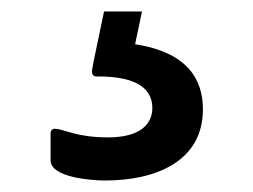

<svg xmlns="http://www.w3.org/2000/svg" viewBox="-20 -25 440 334"><path d="M227 -5H161C153 34 140 93 140 99C140 109 147 108 151 108C219 108 245 130 245 163C245 190 225 214 168 214C111 214 91 199 75 199C72 199 68 201 68 207V254C68 283 136 289 163 289C249 289 333 257 333 165C333 114 307 66 215 52Z"/></svg>

Font: Fascinate
Style: Regular
Weight: 900
Designer: Astigmatic (AOETI)
Foundry: Astigmatic (AOETI)
Version: Version 1.000